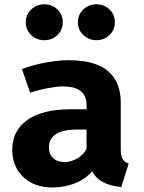

<svg xmlns="http://www.w3.org/2000/svg" viewBox="-20 -837 655 875"><path d="M530.3 -156.9Q530.3 -126.2 538.7 -112.3Q547.2 -98.5 566.2 -91.3L532.8 15.4Q484.6 10.8 451.5 -5.9Q418.5 -22.6 399.5 -56.4Q368.2 -19 319.5 -0.8Q270.8 17.4 220 17.4Q135.9 17.4 85.9 -30.5Q35.9 -78.5 35.9 -153.8Q35.9 -242.6 105.4 -290.8Q174.9 -339 301 -339H374.4V-359.5Q374.4 -443.1 266.7 -443.1Q240.5 -443.1 199.5 -435.6Q158.5 -428.2 117.4 -414.4L80 -522.1Q132.8 -542.1 190 -552.3Q247.2 -562.6 292.3 -562.6Q413.8 -562.6 472.1 -513.1Q530.3 -463.6 530.3 -370.3ZM275.9 -98.5Q302.1 -98.5 330.8 -114.1Q359.5 -129.7 374.4 -158.5V-246.7H334.4Q266.7 -246.7 234.9 -225.9Q203.1 -205.1 203.1 -165.1Q203.1 -133.8 222.3 -116.2Q241.5 -98.5 275.9 -98.5ZM182.1 -653.8Q146.7 -653.8 122.1 -677.4Q97.4 -701 97.4 -735.9Q97.4 -770.3 122.1 -793.8Q146.7 -817.4 182.1 -817.4Q217.9 -817.4 242.1 -793.8Q266.2 -770.3 266.2 -735.9Q266.2 -701 242.1 -677.4Q217.9 -653.8 182.1 -653.8ZM419 -653.8Q384.6 -653.8 359.7 -677.4Q334.9 -701 334.9 -735.9Q334.9 -770.3 359.7 -793.8Q384.6 -817.4 419 -817.4Q454.9 -817.4 479.2 -793.8Q503.6 -770.3 503.6 -735.9Q503.6 -701 479.2 -677.4Q454.9 -653.8 419 -653.8Z"/></svg>

Font: FiraCode Nerd Font Mono
Style: Bold
Weight: 700
Monospace: yes
Designer: Carrois Corporate, Edenspiekermann AG, Nikita Prokopov
Foundry: Carrois Corporate, Edenspiekermann AG, Nikita Prokopov
Version: Version 6.002;Nerd Fonts 3.3.0